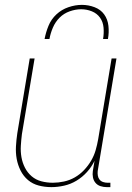

<svg xmlns="http://www.w3.org/2000/svg" viewBox="-20 -760 540 788"><path d="M191 8Q164 8 139 1.5Q114 -5 95 -21Q76 -37 64.5 -60Q53 -83 48.5 -108Q44 -133 45.5 -159.5Q47 -186 51 -213L102 -520H122L70 -210Q67 -186 65.5 -162Q64 -138 68 -115Q72 -92 82.5 -71.5Q93 -51 110 -36.5Q127 -22 149.5 -16Q172 -10 197 -10Q219 -10 242.5 -15Q266 -20 287 -32Q308 -44 325 -62Q342 -80 354 -100.5Q366 -121 372.5 -143.5Q379 -166 383 -189L438 -520H458L381 -58Q380 -49 381.5 -39.5Q383 -30 388.5 -23Q394 -16 403 -13Q412 -10 421 -10H433V8H418Q405 8 392.5 4Q380 0 372 -9.5Q364 -19 361.5 -32Q359 -45 361 -58L368 -100Q356 -75 337 -54Q318 -33 294 -18.5Q270 -4 243 2Q216 8 191 8ZM163 -600Q168 -627 179 -654Q190 -681 211.5 -701Q233 -721 261 -730.5Q289 -740 316 -740Q343 -740 368 -730.5Q393 -721 407.5 -701Q422 -681 425 -654Q428 -627 423 -600H403Q407 -623 405 -646.5Q403 -670 390.5 -687.5Q378 -705 357 -713.5Q336 -722 313 -722Q290 -722 266 -713.5Q242 -705 224.5 -687.5Q207 -670 197 -646.5Q187 -623 183 -600Z"/></svg>

Font: Iosevka Curly Thin
Style: Italic
Weight: 100
Italic angle: -9°
Monospace: yes
Designer: Belleve Invis
Foundry: Belleve Invis
Version: Version 22.1.2; ttfautohint (v1.8.4)